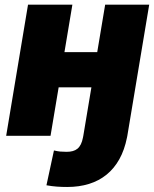

<svg xmlns="http://www.w3.org/2000/svg" viewBox="-20 -565 641 799"><path d="M5.7 0 96.6 -545.5H281.2L248.2 -348H384.6L417.6 -545.5H600.9L509.9 0L508.5 7.1Q498.2 58.9 476.6 97.7Q454.9 136.4 423.3 161.9Q391.7 187.5 350.5 200.3Q309.3 213.1 259.9 213.1Q236.5 213.1 216.6 211.6Q196.7 210.2 173.3 206L204.5 61.1Q219.1 64.6 230.6 65.7Q242.2 66.8 257.1 66.8Q271.7 66.8 282.8 63.7Q294 60.7 302.4 53.8Q310.7 46.9 316.4 35.5Q322.1 24.1 325.3 7.1L326.7 0L360.4 -201.7H224.1L190.3 0Z"/></svg>

Font: Inter P Black
Style: Italic
Weight: 900
Italic angle: -9.40001°
Designer: Rasmus Andersson
Foundry: rsms
Version: Version 3.018;git-588b23468